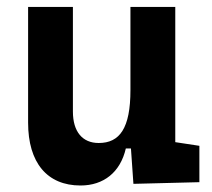

<svg xmlns="http://www.w3.org/2000/svg" viewBox="-20 -538 626 567"><path d="M217.8 9.8C286.1 9.8 335.4 -29.3 351.6 -99.6H366.7L374 4.9L568.8 0V-107.4L497.6 -118.2V-517.6H365.2V-272C365.2 -159.2 333.5 -115.7 271.5 -115.7C223.6 -115.7 195.3 -148.9 195.3 -208.5V-517.6H63V-175.8C63 -57.6 119.1 9.8 217.8 9.8Z"/></svg>

Font: Cascadia Mono NF
Style: Bold
Weight: 700
Monospace: yes
Designer: Aaron Bell
Foundry: Saja Typeworks
Version: Version 2404.023